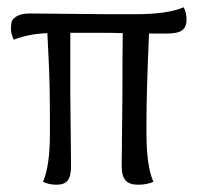

<svg xmlns="http://www.w3.org/2000/svg" viewBox="-20 -504 552 527"><path d="M173 -244 175 -49Q175 -21 166 -9Q157 3 135.5 3Q114 3 98 -5Q117 -48 117 -138V-169Q117 -276 113.5 -341.5Q110 -407 110 -413Q58 -411 18 -395Q10 -411 10 -424.5Q10 -438 12.5 -445.5Q15 -453 27 -460Q39 -467 62 -467L280 -465H351Q441 -465 484 -484Q492 -470 492 -450Q492 -430 480 -421Q468 -412 440 -412H389Q382 -251 382 -169V-138Q382 -48 401 -5Q383 3 359 3Q335 3 324.5 -9Q314 -21 314 -49L316 -244Q316 -370 317 -413Q293 -414 249 -414H173Z"/></svg>

Font: Overlock Mod
Style: Regular
Weight: 400
Designer: Dario Muhafara
Foundry: Dario Manuel Muhafara
Version: Version 1.001